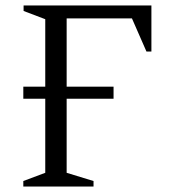

<svg xmlns="http://www.w3.org/2000/svg" viewBox="-20 -680 630 700"><path d="M65 0V-20L145 -50V-320H65V-364H145V-610L66 -640V-660H532V-492H514L461 -613H223V-364H394V-320H223V-50L321 -20V0Z"/></svg>

Font: Spectral Light
Style: Regular
Weight: 300
Designer: Jean-Baptiste Levee
Foundry: Production Type
Version: Version 2.001